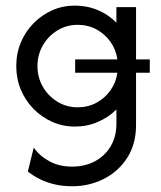

<svg xmlns="http://www.w3.org/2000/svg" viewBox="-20 -442 568 679"><path d="M235.4 216.7Q203.5 216.7 175.3 210.4Q147.2 204.2 122.9 192.4Q98.6 180.6 78.5 164.6L99.3 79.9Q120.1 109.7 154.9 128.5Q189.6 147.2 234.7 147.2Q281.2 147.2 316.7 127.8Q352.1 108.3 371.9 74.3Q391.7 40.3 391.7 -4.2V-54.9Q363.9 -27.1 326 -10.8Q288.2 5.6 245.1 5.6Q202.1 5.6 164.6 -11.1Q127.1 -27.8 98.3 -57.3Q69.4 -86.8 53.5 -125.3Q37.5 -163.9 37.5 -208.3Q37.5 -252.8 53.5 -291.3Q69.4 -329.9 98.3 -359.4Q127.1 -388.9 164.6 -405.6Q202.1 -422.2 245.1 -422.2Q288.2 -422.2 326 -406.2Q363.9 -390.3 391.7 -361.8V-416.7H461.1V-231.9H509.7V-184.7H461.1V0Q461.1 68.1 429.5 116.7Q397.9 165.3 346.5 191Q295.1 216.7 235.4 216.7ZM254.9 -62.5Q291 -62.5 320.8 -78.5Q350.7 -94.4 370.5 -122.2Q390.3 -150 395.1 -184.7H245.8V-231.9H395.1Q390.3 -266.7 370.5 -294.4Q350.7 -322.2 320.8 -338.2Q291 -354.2 254.9 -354.2Q215.3 -354.2 183 -334.4Q150.7 -314.6 131.6 -281.6Q112.5 -248.6 112.5 -208.3Q112.5 -168.1 131.6 -135.1Q150.7 -102.1 183 -82.3Q215.3 -62.5 254.9 -62.5Z"/></svg>

Font: Afacad Flux
Style: Regular
Weight: 400
Designer: Kristian Moeller
Foundry: Dicotype
Version: Version 1.100